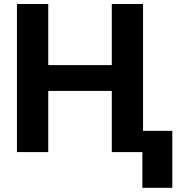

<svg xmlns="http://www.w3.org/2000/svg" viewBox="-20 -747 894 943"><path d="M63.2 0V-727.3H217V-427.2H529.1V-727.3H682.5V-104.4H826.3V175.4H679.3V0H529.1V-300.4H217V0Z"/></svg>

Font: Cannonade
Style: Bold
Weight: 700
Designer: Rasmus Andersson
Foundry: rsms
Version: Version 3.012;git-f93a4a705